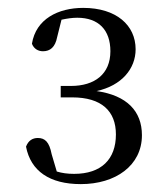

<svg xmlns="http://www.w3.org/2000/svg" viewBox="-20 -920 425 487"><path d="M185 -453C273 -453 340 -500 340 -577C340 -638 302 -678 225 -689C289 -703 324 -746 324 -795C324 -856 275 -900 191 -900C128 -900 71 -872 61 -809C66 -796 77 -790 89 -790C107 -790 120 -800 125 -826L136 -870C150 -873 163 -875 176 -875C230 -875 260 -844 260 -790C260 -732 220 -702 160 -702H134V-673H163C238 -673 274 -638 274 -579C274 -516 237 -479 168 -479C151 -479 137 -481 124 -485L111 -529C105 -560 94 -570 76 -570C63 -570 52 -564 46 -548C58 -486 106 -453 185 -453Z"/></svg>

Font: Source Han Serif CN
Style: Regular
Weight: 400
Designer: Ryoko NISHIZUKA 西塚涼子 (kana & ideographs); Frank Grießhammer (Latin, Greek & Cyrillic); Wenlong ZHANG 张文龙 (bopomofo); San
Foundry: Adobe
Version: Version 2.003;hotconv 1.1.1;makeotfexe 2.6.0